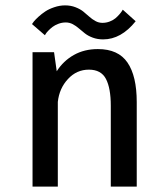

<svg xmlns="http://www.w3.org/2000/svg" viewBox="-20 -694 610 714"><path d="M363.5 -547.5Q342.5 -547.5 325 -554Q307.5 -560.5 295.8 -569.8Q284 -579 273.5 -588.2Q263 -597.5 250.8 -604Q238.5 -610.5 224.5 -610.5Q210.5 -610.5 197.2 -605.5Q184 -600.5 175.2 -593.8Q166.5 -587 159.8 -580Q153 -573 150 -568L147 -563L99 -604.5Q100.5 -607.5 106 -614.2Q111.5 -621 123.2 -631.8Q135 -642.5 148.5 -651.5Q162 -660.5 182 -667.2Q202 -674 222 -674Q243 -674 260.5 -667.2Q278 -660.5 289.8 -651Q301.5 -641.5 312 -632Q322.5 -622.5 334.8 -615.8Q347 -609 361 -609Q375 -609 388 -614Q401 -619 409.5 -626.2Q418 -633.5 424.2 -640.8Q430.5 -648 433.5 -653L436.5 -658L484.5 -615Q430.5 -547.5 363.5 -547.5ZM101 0V-500H181L191 -429Q215.5 -467.5 254.5 -489.5Q293.5 -511.5 344 -511.5Q420 -511.5 454.2 -461.2Q488.5 -411 488.5 -314.5V0H392V-301Q392 -366 374 -400.5Q356 -435 310.5 -435Q265 -435 232.8 -400.2Q200.5 -365.5 195 -315V0Z"/></svg>

Font: League Mono Narrow
Style: Regular
Weight: 400
Width: 3
Designer: Tyler Finck
Foundry: The League of Moveable Type / Tyler Finck
Version: Version 2.210